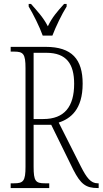

<svg xmlns="http://www.w3.org/2000/svg" viewBox="-20 -951 519 971"><path d="M196 -771H245C262 -816 293 -880 317 -918V-931H304C269 -892 244 -864 222 -818C198 -864 171 -892 137 -931H125V-918C148 -880 180 -816 196 -771ZM34 0H229V-24H207C160 -24 150 -35 150 -108V-320H239L351 -92C388 -20 414 0 474 0H479V-24H474C439 -24 418 -52 389 -109L277 -331C337 -351 398 -397 398 -528C398 -651 344 -714 211 -714H34V-690H51C98 -690 109 -679 109 -606V-108C109 -35 98 -24 51 -24H34ZM199 -349H150V-684H214C317 -684 355 -627 355 -527C355 -412 306 -349 199 -349Z"/></svg>

Font: Noto Serif Thai ExtraCondensed ExtraLight
Style: Regular
Weight: 200
Width: 2
Designer: Monotype Design Team
Foundry: Monotype Imaging Inc.
Version: Version 2.002